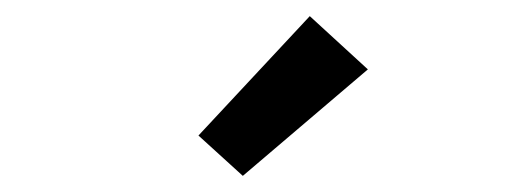

<svg xmlns="http://www.w3.org/2000/svg" viewBox="-20 -803 640 238"><path d="M281 -585 226 -635 364 -783 436 -717Z"/></svg>

Font: Iosevka Curly Medium Extended
Style: Regular
Weight: 500
Width: 7
Monospace: yes
Designer: Belleve Invis
Foundry: Belleve Invis
Version: Version 11.1.0; ttfautohint (v1.8.3)